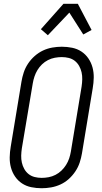

<svg xmlns="http://www.w3.org/2000/svg" viewBox="-20 -991 540 1019"><path d="M201 8Q173 8 146 2.5Q119 -3 97 -17.5Q75 -32 60 -54Q45 -76 38 -102Q31 -128 31.5 -156Q32 -184 37 -213L94 -558Q98 -582 106 -606.5Q114 -631 129 -653.5Q144 -676 164.5 -694Q185 -712 208.5 -723Q232 -734 257.5 -738.5Q283 -743 308 -743Q336 -743 363 -737.5Q390 -732 412 -717.5Q434 -703 449 -681Q464 -659 471 -633Q478 -607 477.5 -579Q477 -551 472 -522L415 -177Q411 -153 403 -128.5Q395 -104 380 -81.5Q365 -59 345 -41Q325 -23 301 -12Q277 -1 251.5 3.5Q226 8 201 8ZM201 -47Q219 -47 238 -50.5Q257 -54 274.5 -63Q292 -72 306 -85.5Q320 -99 330.5 -115.5Q341 -132 347 -150Q353 -168 356 -186L413 -531Q416 -551 416.5 -570Q417 -589 413 -607Q409 -625 400 -641Q391 -657 377 -668Q363 -679 345 -683.5Q327 -688 308 -688Q290 -688 271 -684.5Q252 -681 234.5 -672Q217 -663 203 -649.5Q189 -636 179 -619.5Q169 -603 163 -585Q157 -567 154 -549L96 -204Q93 -184 92.5 -165Q92 -146 96 -128Q100 -110 109 -94Q118 -78 132 -67Q146 -56 164 -51.5Q182 -47 201 -47ZM234 -804 197 -836 317 -971H393L466 -832L422 -808L348 -924Z"/></svg>

Font: Iosevka Term Curly Light
Style: Italic
Weight: 300
Italic angle: -9°
Designer: Belleve Invis
Foundry: Belleve Invis
Version: Version 32.3.0